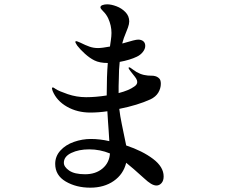

<svg xmlns="http://www.w3.org/2000/svg" viewBox="-20 -833 1040 887"><path d="M736 -18Q736 2 726 13Q716 24 703 24Q691 24 677 15.5Q663 7 646 -9Q591 -59 563 -81Q550 -28 505.5 3Q461 34 397 34Q332 34 283.5 5.5Q235 -23 235 -76Q235 -111 259 -137.5Q283 -164 321.5 -177.5Q360 -191 400 -191Q441 -191 485 -181Q484 -206 482 -229Q480 -252 479 -271L476 -319Q436 -313 397 -313Q337 -313 289.5 -340Q242 -367 223 -413Q220 -422 220 -424Q220 -429 224 -429Q227 -429 231 -426Q235 -423 237 -422Q252 -412 293 -398Q334 -384 378 -384Q422 -384 473 -392V-395Q473 -482 478 -542Q440 -542 416 -554Q394 -565 372 -585Q350 -605 337 -622Q335 -625 331.5 -631Q328 -637 328 -639Q328 -643 332 -643Q335 -643 351 -636Q375 -624 393.5 -617.5Q412 -611 433 -611Q451 -611 488 -618Q489 -626 492 -646Q495 -666 495 -681Q495 -715 480 -748Q471 -767 457.5 -780Q444 -793 444 -799Q444 -806 453.5 -809.5Q463 -813 475 -813Q494 -813 518 -804Q542 -795 559.5 -777Q577 -759 577 -734Q577 -722 571 -705.5Q565 -689 563 -685Q550 -654 546 -637L545 -632L595 -646Q611 -650 618 -650Q633 -650 642 -642.5Q651 -635 651 -621Q651 -607 640 -593Q629 -579 612 -571Q581 -556 533 -547Q529 -512 529 -470Q528 -459 528 -436V-403Q575 -415 600 -433Q614 -442 614 -454Q614 -462 609 -470Q604 -478 596 -487.5Q588 -497 583 -504Q580 -508 577 -512.5Q574 -517 574 -519Q574 -522 577 -522Q581 -522 595 -511Q626 -487 663 -484Q675 -483 688 -483Q706 -481 716 -470Q723 -463 723 -446Q723 -425 711.5 -405.5Q700 -386 675 -374Q616 -347 531 -330Q535 -296 542.5 -260.5Q550 -225 552 -214L563 -161Q638 -136 687 -99Q736 -62 736 -18ZM488 -124Q442 -143 392 -143Q344 -143 309.5 -126.5Q275 -110 275 -81Q275 -62 299.5 -45Q324 -28 373 -28Q422 -28 453.5 -54.5Q485 -81 488 -124Z"/></svg>

Font: Shippori Mincho SemiBold
Style: Regular
Weight: 600
Designer: FONTDASU
Foundry: FONTDASU / Google Inc. / but / Adobe
Version: Version 3.110; ttfautohint (v1.8.3)